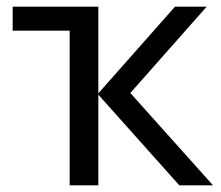

<svg xmlns="http://www.w3.org/2000/svg" viewBox="-20 -556 663 576"><path d="M600 -536 371 -277 619 0H518L275 -272V0H189V-464H18V-536H275V-276L505 -536Z"/></svg>

Font: Noto IKEA Arabic
Style: Regular
Weight: 400
Designer: Monotype Design Team
Foundry: Monotype Imaging Inc.
Version: Version 1.200